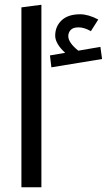

<svg xmlns="http://www.w3.org/2000/svg" viewBox="-20 -787 452 807"><path d="M409 -539 196 -504 190 -554 254 -565Q234 -583 223 -601.5Q212 -620 212 -637Q212 -676 239 -701.5Q266 -727 317 -727Q351 -727 393 -705L362 -656Q334 -672 310 -672Q287 -672 277 -661Q267 -650 267 -635Q267 -608 309 -574L402 -590ZM70 0V-756L154 -767V0Z"/></svg>

Font: Fira GO
Style: Regular
Weight: 400
Designer: Carrois Corporate
Foundry: Carrois Corporate GbR
Version: Version 0.300